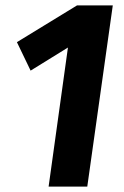

<svg xmlns="http://www.w3.org/2000/svg" viewBox="-20 -695 460 715"><path d="M400 -675 305 0H161L233 -518L94 -432L43 -538L267 -675Z"/></svg>

Font: Fira Sans Condensed
Style: Bold Italic
Weight: 700
Width: 3
Italic angle: -8°
Designer: Carrois Corporate & Edenspiekermann AG
Foundry: Carrois Corporate GbR & Edenspiekermann AG
Version: Version 4.203